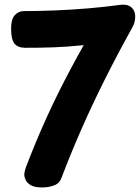

<svg xmlns="http://www.w3.org/2000/svg" viewBox="-20 -796 614 843"><path d="M88.3 -586.2Q57.2 -587 42.9 -605.3Q28.7 -623.7 28.7 -670.7Q28.7 -711.2 44.9 -729.3Q61.1 -747.3 85.6 -747.3Q149.6 -747.3 221.3 -750.2Q293.1 -753.1 366.2 -759.2Q439.2 -765.3 504.6 -774.3Q531.7 -778.1 546.8 -770.3Q562 -762.4 567.8 -749.7Q573.6 -737 573.6 -724Q573.6 -713.3 571.3 -701.9Q569 -690.4 561.3 -676.1Q493.7 -554.3 439.1 -444.8Q384.4 -335.3 338.3 -230.6Q292.1 -125.8 250.4 -16.2Q241.6 9.2 217.3 18.1Q193.1 27 164.6 27Q132.7 27 115.9 17.5Q99.2 8 92.9 -5.4Q86.7 -18.8 86.7 -28.8Q86.7 -34.8 88.7 -44.3Q90.7 -53.8 92.7 -58.8Q136.8 -174.8 185.1 -280.8Q233.4 -386.9 291.4 -495.5Q349.4 -604.1 421.4 -726.7L464.6 -613.9Q396.6 -602.9 335.8 -596.7Q275.1 -590.4 215.2 -588.2Q155.3 -586 88.3 -586.2Z"/></svg>

Font: Playpen Sans
Style: Regular
Weight: 400
Designer: Laura Meseguer, Veronika Burian, José Scaglione, Kostas Bartsokas, Vera Evstafieva, Tom Grace, Yorlmar Campos
Foundry: TypeTogether
Version: Version 2.000